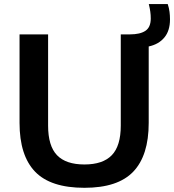

<svg xmlns="http://www.w3.org/2000/svg" viewBox="-20 -908 850 938"><path d="M392.5 9.5Q227 9.5 151.2 -69.5Q75.5 -148.5 75.5 -307.5V-740H215V-294.5Q215 -195 258.5 -149.8Q302 -104.5 392.5 -104.5Q482.5 -104.5 526.2 -149.8Q570 -195 570 -294.5V-740H614.5Q664.5 -740 690.5 -757.5Q716.5 -775 716.5 -817.5Q716.5 -835 714.2 -851.2Q712 -867.5 707 -888H799.5Q806 -868 808.2 -850.2Q810.5 -832.5 810.5 -813Q810.5 -758 783 -724.8Q755.5 -691.5 706.5 -681V-307.5Q706.5 -148.5 631.2 -69.5Q556 9.5 392.5 9.5Z"/></svg>

Font: Encode Sans SmExp SmBold
Style: Regular
Weight: 600
Width: 6
Designer: Multiple Designers
Foundry: Impallari Type
Version: Version 3.002; ttfautohint (v1.8.3) -l 8 -r 50 -G 200 -x 14 